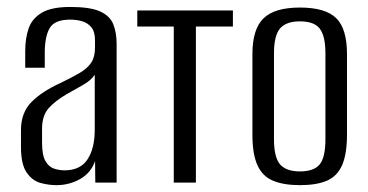

<svg xmlns="http://www.w3.org/2000/svg" viewBox="-20 -525 1058 552"><path d="M142.6 7.3Q119.6 7.3 96.2 0.9Q72.8 -5.6 56.6 -29.1Q40.3 -52.6 40.3 -102.5V-150.8Q40.3 -201.2 70.5 -231.7Q100.6 -262.2 153.9 -286.4Q187.9 -302.8 209.7 -315.7Q231.4 -328.5 242.3 -344.9Q253.1 -361.4 253.1 -387.8V-409.1Q253.1 -433.5 243.1 -446.1Q233 -458.7 216.7 -463.7Q200.4 -468.6 182 -468.6Q137.1 -468.6 122.9 -444.3Q108.7 -420.1 108.7 -372.3V-330.3H52.5V-378Q52.5 -415 62.4 -443.5Q72.3 -472 100.3 -488.5Q128.2 -505 182 -505Q239.3 -505 267.7 -492.2Q296.1 -479.3 305.7 -455.2Q315.3 -431.2 315.3 -398.1V0H254L253.3 -61.8Q241.2 -27.6 210 -10.1Q178.9 7.3 142.6 7.3ZM165.6 -35.3Q211.1 -35.3 231.7 -67Q252.4 -98.6 252.4 -152.1V-310.1Q241.9 -294 218.8 -280.9Q195.8 -267.7 172.3 -254.6Q138.2 -234.8 119.6 -213.6Q100.9 -192.3 100.9 -154.4V-115.5Q100.9 -78.7 110.8 -61.7Q120.7 -44.6 136 -40Q151.2 -35.3 165.6 -35.3Z M479.6 0V-448.8H374.7V-495H649.6V-448.8H543.2V0Z M842.3 7.3Q795.7 7.3 765.3 -5.3Q734.8 -17.8 720.2 -49.8Q705.7 -81.7 705.7 -138V-369.4Q705.7 -441.2 737.5 -472.2Q769.3 -503.3 842.3 -503.3Q915.4 -503.3 946.5 -472.9Q977.6 -442.6 977.6 -369.4V-138.2Q977.6 -82.5 963.7 -50.5Q949.8 -18.6 920.1 -5.6Q890.3 7.3 842.3 7.3ZM842.3 -32.2Q882.4 -32.2 899 -52.2Q915.6 -72.2 915.6 -124.8V-371.6Q915.6 -420.7 899.7 -442.1Q883.8 -463.6 842.3 -463.6Q802.6 -463.6 785.1 -443.2Q767.7 -422.8 767.7 -371.6V-124.8Q767.7 -72.9 785.1 -52.5Q802.6 -32.2 842.3 -32.2Z"/></svg>

Font: Alumni Sans Thin
Style: Regular
Weight: 100
Designer: Robert E. Leuschke
Foundry: Robert E. Leuschke
Version: Version 1.018